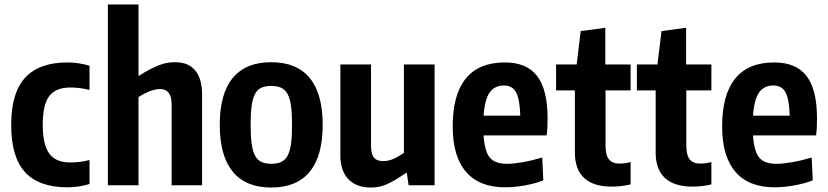

<svg xmlns="http://www.w3.org/2000/svg" viewBox="-20 -828 3700 858"><path d="M281 9Q155 9 92.5 -58Q30 -125 30 -270Q30 -414 93 -481.5Q156 -549 281 -549Q332 -549 380 -534V-426Q356 -432 335 -434.5Q314 -437 295 -437Q229 -437 200 -398.5Q171 -360 171 -271Q171 -182 200 -142Q229 -102 294 -102Q315 -102 336 -104.5Q357 -107 380 -113V-6Q360 1 333.5 5Q307 9 281 9Z M462 -808H599V-488Q627 -506 649 -517.5Q671 -529 690 -536.5Q709 -544 726.5 -547Q744 -550 763 -550Q822 -550 852.5 -513Q883 -476 883 -406V0H747V-360Q747 -430 696 -430Q654 -430 599 -394V0H462Z M1192 10Q1078 10 1020 -61Q962 -132 962 -270Q962 -409 1020 -479.5Q1078 -550 1192 -550Q1306 -550 1364 -479.5Q1422 -409 1422 -270Q1422 -131 1364 -60.5Q1306 10 1192 10ZM1192 -96Q1218 -96 1236 -104Q1254 -112 1265 -132Q1276 -152 1280.5 -185.5Q1285 -219 1285 -270Q1285 -321 1280.5 -354.5Q1276 -388 1265 -408Q1254 -428 1236 -436Q1218 -444 1192 -444Q1166 -444 1148 -436Q1130 -428 1119.5 -408Q1109 -388 1104.5 -354.5Q1100 -321 1100 -270Q1100 -220 1104.5 -186.5Q1109 -153 1119.5 -133Q1130 -113 1148 -104.5Q1166 -96 1192 -96Z M1637 10Q1572 10 1536.5 -27.5Q1501 -65 1501 -134V-540H1638V-177Q1638 -139 1651 -123.5Q1664 -108 1693 -108Q1713 -108 1734.5 -116.5Q1756 -125 1785 -145V-540H1922V0H1806L1798 -55H1794Q1766 -36 1745 -23.5Q1724 -11 1706 -3.5Q1688 4 1671.5 7Q1655 10 1637 10Z M2237 9Q2122 9 2062.5 -60Q2003 -129 2003 -263Q2003 -405 2061.5 -477Q2120 -549 2236 -549Q2334 -549 2380.5 -488Q2427 -427 2427 -299Q2427 -271 2426 -255.5Q2425 -240 2423 -223H2141Q2146 -151 2169 -123.5Q2192 -96 2245 -96Q2274 -96 2315 -103Q2356 -110 2403 -124L2408 -22Q2373 -8 2326 0.5Q2279 9 2237 9ZM2232 -446Q2190 -446 2168 -414.5Q2146 -383 2141 -311H2305Q2303 -384 2286.5 -415Q2270 -446 2232 -446Z M2714 6Q2632 6 2590.5 -32.5Q2549 -71 2549 -146V-424H2465V-540H2557L2575 -689L2685 -704V-540H2798V-424H2686V-178Q2686 -134 2701.5 -115.5Q2717 -97 2748 -97Q2759 -97 2771.5 -98.5Q2784 -100 2798 -104V-4Q2778 1 2756.5 3.5Q2735 6 2714 6Z M3075 6Q2993 6 2951.5 -32.5Q2910 -71 2910 -146V-424H2826V-540H2918L2936 -689L3046 -704V-540H3159V-424H3047V-178Q3047 -134 3062.5 -115.5Q3078 -97 3109 -97Q3120 -97 3132.5 -98.5Q3145 -100 3159 -104V-4Q3139 1 3117.5 3.5Q3096 6 3075 6Z M3441 9Q3326 9 3266.5 -60Q3207 -129 3207 -263Q3207 -405 3265.5 -477Q3324 -549 3440 -549Q3538 -549 3584.5 -488Q3631 -427 3631 -299Q3631 -271 3630 -255.5Q3629 -240 3627 -223H3345Q3350 -151 3373 -123.5Q3396 -96 3449 -96Q3478 -96 3519 -103Q3560 -110 3607 -124L3612 -22Q3577 -8 3530 0.5Q3483 9 3441 9ZM3436 -446Q3394 -446 3372 -414.5Q3350 -383 3345 -311H3509Q3507 -384 3490.5 -415Q3474 -446 3436 -446Z"/></svg>

Font: Encode Sans Compressed
Style: Bold
Weight: 700
Designer: Pablo Impallari, Andres Torresi
Foundry: Pablo Impallari, Andres Torresi
Version: Version 1.000; ttfautohint (v1.00) -l 8 -r 50 -G 200 -x 14 -